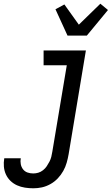

<svg xmlns="http://www.w3.org/2000/svg" viewBox="-75 -792 602 1035"><path d="M105 223Q82 223 59.5 219.5Q37 216 17 207Q-3 198 -18.5 183Q-34 168 -43 148.5Q-52 129 -54 106.5Q-56 84 -52 61H37Q34 77 37 93Q40 109 49.5 121Q59 133 73.5 138Q88 143 104 143Q118 143 131.5 139Q145 135 157 125.5Q169 116 177 104Q185 92 191.5 79.5Q198 67 201.5 53.5Q205 40 207 26L285 -440H160V-520H388L295 39Q291 62 284.5 85Q278 108 266 129.5Q254 151 236.5 169.5Q219 188 196.5 200.5Q174 213 151 218Q128 223 105 223ZM289 -600 224 -742 272 -768 350 -659 466 -772 507 -738 393 -600Z"/></svg>

Font: Iosevka Curly Medium
Style: Italic
Weight: 500
Italic angle: -9°
Monospace: yes
Designer: Belleve Invis
Foundry: Belleve Invis
Version: Version 22.1.2; ttfautohint (v1.8.4)